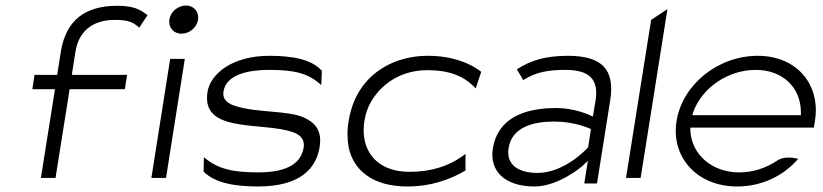

<svg xmlns="http://www.w3.org/2000/svg" viewBox="-20 -664 2978 695"><path d="M97 -341H179L128 -20H181L232 -341H432L440 -393H240L253 -476C264 -548 312 -592 396 -592C450 -592 464 -581 484 -564L514 -609C488 -629 466 -643 404 -643C284 -643 220 -587 201 -482L187 -393H105Z M593 -593C589 -565 608 -542 637 -542C666 -542 693 -565 697 -593C701 -621 682 -644 653 -644C624 -644 597 -621 593 -593ZM528 -20H581L649 -451H596Z M731 -331C719 -253 770 -226 847 -214C906 -204 987 -204 1039 -186C1060 -179 1085 -164 1079 -129C1068 -61 998 -40 915 -40C823 -40 768 -52 718 -95L717 -43C758 -1 832 11 914 11C1069 11 1125 -56 1137 -132C1147 -194 1118 -222 1077 -240C1020 -264 907 -256 833 -280C810 -287 784 -300 789 -333C799 -395 880 -411 954 -411C1046 -411 1096 -399 1143 -356L1145 -408C1107 -450 1037 -462 955 -462C822 -462 742 -398 731 -331Z M1242 -226C1236 -191 1237 -160 1242 -131C1259 -48 1329 11 1454 11C1541 11 1612 -15 1665 -47V-107L1653 -98C1605 -64 1543 -42 1463 -42C1435 -42 1409 -46 1386 -55C1322 -80 1286 -141 1299 -226C1303 -252 1311 -276 1325 -299C1363 -362 1433 -410 1527 -410C1607 -410 1657 -388 1693 -353L1702 -344L1722 -404C1681 -436 1616 -462 1529 -462C1490 -462 1456 -456 1422 -445C1328 -412 1260 -339 1242 -226Z M1764 -127C1751 -44 1808 11 1915 11C2002 11 2087 -62 2087 -62L2108 -82L2095 0H2141L2189 -302C2206 -412 2160 -462 2035 -462C1950 -462 1897 -443 1851 -413L1874 -374C1919 -403 1964 -411 2027 -411C2111 -411 2148 -379 2136 -301L2126 -242L2111 -249C2111 -249 2057 -273 1994 -273C1871 -273 1781 -232 1764 -127ZM1821 -128C1833 -205 1912 -224 1986 -224C2061 -224 2111 -200 2119 -197L2109 -131C2108 -129 2025 -38 1926 -38C1860 -38 1811 -65 1821 -128Z M2246 -20H2299L2396 -631L2337 -592Z M2429 -226C2408 -95 2503 11 2648 11C2738 11 2817 -28 2869 -89C2851 -94 2815 -99 2791 -81C2752 -56 2707 -40 2656 -40C2558 -40 2485 -103 2479 -189V-202H2926L2930 -227C2951 -357 2865 -462 2723 -462C2578 -462 2450 -357 2429 -226ZM2486 -247 2490 -260C2522 -347 2616 -411 2715 -411C2814 -411 2878 -347 2879 -260V-247Z"/></svg>

Font: Charger Sport
Style: ExLitExtObl
Weight: 200
Designer: Jasper
Foundry: Cannot Into Space Fonts
Version: Version 1.1